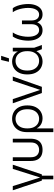

<svg xmlns="http://www.w3.org/2000/svg" viewBox="1179 -1929 950 3348"><g transform="rotate(-90 1654.0 -255.0)"><path d="M179 0 10 -507H83L233 -30L383 -507H456L287 0ZM201 200V-8H265V200Z M715 12Q653 12 609.5 -11Q566 -34 543.5 -80Q521 -126 521 -195V-507H586V-195Q586 -119 622 -83.5Q658 -48 715 -48Q772 -48 808 -83.5Q844 -119 844 -195V-507H909V-195Q909 -126 886.5 -80Q864 -34 821 -11Q778 12 715 12Z M1024 200V-263Q1024 -343 1054 -400Q1084 -457 1136.5 -488Q1189 -519 1257 -519Q1323 -519 1376 -488.5Q1429 -458 1459.5 -398.5Q1490 -339 1490 -253Q1490 -167 1460 -108Q1430 -49 1379 -18.5Q1328 12 1265 12Q1234 12 1201 3Q1168 -6 1139 -28.5Q1110 -51 1089 -90V200ZM1256 -48Q1301 -48 1339 -70Q1377 -92 1400 -137.5Q1423 -183 1423 -253Q1423 -324 1400 -369.5Q1377 -415 1339 -437Q1301 -459 1256 -459Q1211 -459 1173 -437Q1135 -415 1112 -369.5Q1089 -324 1089 -253Q1089 -183 1112 -137.5Q1135 -92 1173 -70Q1211 -48 1256 -48Z M1706 0 1527 -507H1600L1760 -30L1920 -507H1993L1814 0Z M2256 12Q2193 12 2141.5 -18.5Q2090 -49 2060 -108.5Q2030 -168 2030 -254Q2030 -340 2060 -399Q2090 -458 2141.5 -488.5Q2193 -519 2256 -519Q2286 -519 2318.5 -510Q2351 -501 2381 -479Q2411 -457 2431 -417V-507H2496V-132L2544 0H2470L2436 -95Q2413 -53 2382.5 -29.5Q2352 -6 2319 3Q2286 12 2256 12ZM2267 -48Q2313 -48 2351 -70Q2389 -92 2412.5 -137.5Q2436 -183 2436 -254Q2436 -325 2412.5 -370.5Q2389 -416 2351 -437.5Q2313 -459 2267 -459Q2222 -459 2183.5 -437.5Q2145 -416 2121.5 -370.5Q2098 -325 2098 -254Q2098 -183 2121.5 -137.5Q2145 -92 2183.5 -70Q2222 -48 2267 -48ZM2250 -574 2282 -710H2355L2311 -574Z M2800 12Q2743 12 2702.5 -19.5Q2662 -51 2640.5 -108Q2619 -165 2619 -239Q2619 -286 2627 -335.5Q2635 -385 2651.5 -429.5Q2668 -474 2691 -507H2762Q2738 -473 2721 -427.5Q2704 -382 2695.5 -333.5Q2687 -285 2687 -239Q2687 -150 2718 -99Q2749 -48 2802 -48Q2851 -48 2878.5 -83.5Q2906 -119 2906 -185V-347H2971V-185Q2971 -119 2998.5 -83.5Q3026 -48 3075 -48Q3128 -48 3159 -99Q3190 -150 3190 -239Q3190 -285 3181.5 -333.5Q3173 -382 3156.5 -427.5Q3140 -473 3115 -507H3186Q3210 -474 3226 -429.5Q3242 -385 3250 -335.5Q3258 -286 3258 -239Q3258 -165 3236.5 -108Q3215 -51 3175 -19.5Q3135 12 3077 12Q3026 12 2992.5 -11.5Q2959 -35 2939 -81Q2919 -35 2885 -11.5Q2851 12 2800 12Z"/></g></svg>

Font: TikTok Sans Light
Style: Regular
Weight: 300
Version: Version 4.000